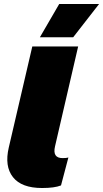

<svg xmlns="http://www.w3.org/2000/svg" viewBox="-20 -933 517 963"><path d="M191 10Q88 10 45 -44.5Q2 -99 24 -193L142 -700H372L256 -199Q242 -140 294 -140Q314 -140 323 -143L286 -3Q254 10 191 10ZM180 -746 277 -913H477L347 -746Z"/></svg>

Font: Work Sans Black
Style: Italic
Weight: 900
Italic angle: -13°
Designer: Wei Huang
Foundry: Wei Huang
Version: Version 2.009; ttfautohint (v1.8.3)